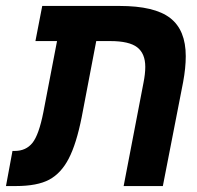

<svg xmlns="http://www.w3.org/2000/svg" viewBox="-43 -626 663 646"><path d="M148.9 -487.8H76.2L99.1 -606H358.9Q477.1 -606 529.5 -565.4Q582 -524.9 582 -437Q582 -397.9 573.2 -350.1L504.9 0H373L439.9 -348.1Q445.8 -377.9 445.8 -400.9Q445.8 -445.8 418.7 -466.8Q391.6 -487.8 328.1 -487.8H280.8L231.9 -231.9Q213.9 -141.6 188.2 -92.3Q162.6 -43 122.6 -21.5Q82.5 0 9.8 0H-22.9L-1 -118.2H6.8Q44.4 -118.2 66.2 -145.3Q87.9 -172.4 103 -249Z"/></svg>

Font: Liberation Mono
Style: Bold Italic
Weight: 700
Italic angle: -12°
Monospace: yes
Designer: Steve Matteson
Foundry: Ascender Corporation
Version: Version 2.1.5